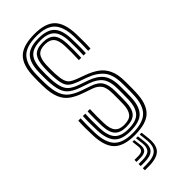

<svg xmlns="http://www.w3.org/2000/svg" viewBox="-245 -644 827 827"><g transform="rotate(-45 168.5 -231.0)"><path d="M166.2 7.2Q100.8 7.2 70.9 -22.5Q41 -52.2 38.8 -121.2Q38 -142.8 37.9 -165.8Q37.8 -188.8 39 -209.5H53.2Q52.2 -189.8 52.2 -165.8Q52.2 -141.8 52.8 -122Q55 -59.8 81.4 -32.6Q107.8 -5.5 166.2 -5.5Q230.2 -5.5 257.2 -32.8Q284.2 -60 286 -119.5Q286.5 -131.5 286.6 -141.8Q286.8 -152 286.6 -162.4Q286.5 -172.8 286.5 -184.8Q286.5 -241.8 263.8 -270Q241 -298.2 195 -314.8L157 -328.2Q134.5 -336.5 121.9 -346.1Q109.2 -355.8 103.8 -373.6Q98.2 -391.5 96.8 -424Q96 -436.5 96 -449Q96 -461.5 96.8 -476.5Q98.8 -519.2 115 -537.8Q131.2 -556.2 169.2 -556.2Q204.8 -556.2 221.6 -538.5Q238.5 -520.8 240 -477.2Q240.5 -463.8 240.5 -441.2Q240.5 -418.8 239.5 -392H225.2Q226.5 -417.8 226.4 -438.9Q226.2 -460 225.8 -476.8Q224.8 -513 211.2 -528.2Q197.8 -543.5 169.2 -543.5Q139.2 -543.5 126.1 -528Q113 -512.5 111.5 -476.5Q111 -462.2 111 -451.1Q111 -440 111.5 -424Q113 -394.2 118 -378.6Q123 -363 133.5 -355.2Q144 -347.5 161.5 -341L198.8 -327.2Q229.8 -316.2 252.8 -300Q275.8 -283.8 288.6 -256.6Q301.5 -229.5 301.5 -184.8Q301.5 -172.5 301.5 -162.1Q301.5 -151.8 301.5 -141.6Q301.5 -131.5 300.8 -119.5Q299 -54.2 269.2 -23.5Q239.5 7.2 166.2 7.2ZM166.2 -18.2Q113.8 -18.2 91.4 -43.2Q69 -68.2 67 -122.5Q66.5 -142.8 66.2 -163.8Q66 -184.8 67.2 -209.5H81.8Q80.2 -184.5 80.6 -162Q81 -139.5 81.2 -123.2Q82.8 -74 102.5 -52.5Q122.2 -31 166.2 -31Q215.5 -31 235 -53Q254.5 -75 256 -120Q256.8 -138 256.6 -152.4Q256.5 -166.8 256.5 -184.8Q256.5 -232 239.6 -254.6Q222.8 -277.2 187.5 -289.5L148.2 -303Q119.2 -313.2 101.9 -326.2Q84.5 -339.2 76.5 -362Q68.5 -384.8 66.8 -423.8Q66.2 -440.5 66.4 -451.6Q66.5 -462.8 66.8 -476.8Q67.8 -531.8 90.9 -556.8Q114 -581.8 169.2 -581.8Q220.8 -581.8 243.5 -557.9Q266.2 -534 268 -478.8Q268.5 -461 268.8 -440Q269 -419 267.8 -392H253.5Q254.8 -420.2 254.6 -441.1Q254.5 -462 254 -478.8Q252.5 -528 232.2 -548.5Q212 -569 169.2 -569Q122.5 -569 102.5 -547.1Q82.5 -525.2 81.8 -476.8Q81.5 -462 81.2 -451.2Q81 -440.5 81.8 -423.8Q83.5 -386.5 90.8 -366.2Q98 -346 113 -335.1Q128 -324.2 152.5 -315.5L191.2 -302Q232.2 -287.8 251.9 -262.4Q271.5 -237 271.5 -184.8Q271.5 -166.8 271.6 -152.1Q271.8 -137.5 271 -119.8Q269.2 -67.2 246.1 -42.8Q223 -18.2 166.2 -18.2ZM166.2 -43.8Q130.8 -43.8 113.8 -61.9Q96.8 -80 95.2 -124Q95 -142 94.8 -164.1Q94.5 -186.2 95.8 -209.5H109.8Q108.8 -189.8 108.9 -167.4Q109 -145 109.5 -125Q110.5 -88.2 123.9 -72.4Q137.2 -56.5 166.2 -56.5Q199 -56.5 211.9 -72.5Q224.8 -88.5 226.2 -120.2Q227 -137.8 226.9 -152.2Q226.8 -166.8 226.8 -184.8Q226.8 -223.2 214.8 -239.6Q202.8 -256 179.8 -264L139.2 -278Q107 -289 84.5 -304.6Q62 -320.2 49.9 -348.2Q37.8 -376.2 37 -423.8Q36.2 -441.5 36.5 -454.2Q36.8 -467 37 -476.8Q37.8 -545.8 68 -576.5Q98.2 -607.2 169.2 -607.2Q235 -607.2 264.5 -577.9Q294 -548.5 296.5 -480Q297 -461.8 297.1 -438Q297.2 -414.2 296 -392H282Q283 -412.5 283 -436.2Q283 -460 282.5 -479.2Q280.2 -541 253.9 -567.8Q227.5 -594.5 169.2 -594.5Q106.2 -594.5 79.5 -566.6Q52.8 -538.8 51.8 -476.8Q51.8 -462.2 51.5 -451.2Q51.2 -440.2 51.8 -423.8Q53.5 -380.8 63.1 -355.5Q72.8 -330.2 92.5 -315.8Q112.2 -301.2 143.8 -290.5L183.5 -276.8Q216.8 -265.5 229.2 -244.6Q241.8 -223.8 241.8 -184.8Q241.8 -174.5 241.8 -164.2Q241.8 -154 241.8 -143.2Q241.8 -132.5 241 -120.2Q239.8 -80.8 223.1 -62.2Q206.5 -43.8 166.2 -43.8ZM183.8 19.8H195.2L199.2 55Q204.8 103 184.6 123.8Q164.5 144.5 112.5 144.5H90.8V131.8H112.5Q157.8 131.8 175.2 113.9Q192.8 96 187.8 55ZM139.5 19.8H150.2L154.2 50.8Q157.2 73.8 147.6 83.6Q138 93.5 112.5 93.5H90.8V81.2H112.5Q131 81.2 138 74.1Q145 67 143.2 50.8ZM161.2 19.8H172.8L176.8 53Q181.2 88.2 166.2 103.6Q151.2 119 112.5 119H90.8V106.2H112.5Q144.2 106.2 156.5 93.9Q168.8 81.5 165.2 53Z"/></g></svg>

Font: Big Shoulders Inline Display Thin Medium
Style: Regular
Weight: 500
Version: Version 2.002